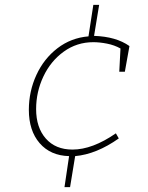

<svg xmlns="http://www.w3.org/2000/svg" viewBox="-20 -752 612 792"><path d="M368 -604Q459 -601 514 -562L495 -456H472L477 -552Q452 -566 421.5 -572Q391 -578 365 -578Q297 -578 243 -539Q189 -500 159 -436.5Q129 -373 129 -302Q129 -226 169 -180.5Q209 -135 279 -135Q361 -135 458 -202L470 -181Q378 -116 290 -108L269 20H246L265 -108Q188 -110 143.5 -161.5Q99 -213 99 -299Q99 -375 130 -442.5Q161 -510 217 -553Q273 -596 345 -602L365 -732H389Z"/></svg>

Font: Bitter Pro ExtraLight
Style: Italic
Weight: 275
Italic angle: -9°
Designer: Sol Matas, and Bitter project Authors
Foundry: Sol Matas
Version: Version 1.010